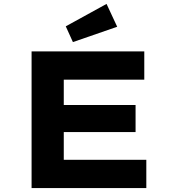

<svg xmlns="http://www.w3.org/2000/svg" viewBox="-20 -963 883 983"><path d="M141.7 0V-700H718.7V-555.2H306.5V-144.8H729.1V0ZM227.7 -286.9V-425.4H674.1V-286.9ZM353.3 -747.5 316.7 -828.2 525.5 -943 580 -826Z"/></svg>

Font: Lexend Mega
Style: Regular
Weight: 400
Designer: Bonnie Shaver-Troup, Thomas Jockin
Foundry: Lexend
Version: Version 1.007